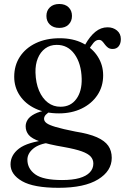

<svg xmlns="http://www.w3.org/2000/svg" viewBox="-20 -666 611 939"><path d="M349 -22.5Q286 -35 253 -44.8Q220 -54.5 207.8 -63.8Q195.5 -73 195.5 -85Q195.5 -95.5 204.2 -105Q213 -114.5 229 -122.5L215.5 -128.5Q173.5 -121.5 149.2 -108.8Q125 -96 115.2 -80.5Q105.5 -65 105.5 -48.5Q105.5 -24 120.5 -6Q135.5 12 175.8 26Q216 40 292.5 53Q348.5 63 379.8 74.2Q411 85.5 423.8 100Q436.5 114.5 436.5 134Q436.5 158.5 419.5 176.8Q402.5 195 368.8 204.8Q335 214.5 283.5 214.5Q191 214.5 152.5 186.8Q114 159 114 115Q114 85 142.2 61.2Q170.5 37.5 225.5 31L213.5 17.5Q114 29 72.8 60.8Q31.5 92.5 31.5 138Q31.5 187.5 88 220Q144.5 252.5 266.5 252.5Q392.5 252.5 459.5 211.5Q526.5 170.5 526.5 106Q526.5 71.5 509.5 47Q492.5 22.5 453.8 5.2Q415 -12 349 -22.5ZM380.5 -422 409 -415.5Q425 -441.5 437 -456.2Q449 -471 464 -471Q473.5 -471 480 -464.2Q486.5 -457.5 492.5 -449Q498.5 -440.5 507.5 -433.5Q516.5 -426.5 531 -426.5Q550 -426.5 560.5 -439.8Q571 -453 571 -475Q571 -501 552.2 -516.8Q533.5 -532.5 506 -532.5Q473.5 -532.5 446.5 -510.5Q419.5 -488.5 397 -448.5ZM484.5 -297.5Q484.5 -348 458.2 -389.2Q432 -430.5 384.5 -454.8Q337 -479 272 -479Q205.5 -479 155.2 -455Q105 -431 77.2 -388.5Q49.5 -346 49.5 -290.5Q49.5 -239.5 76.8 -198.8Q104 -158 153.2 -134.8Q202.5 -111.5 268.5 -111.5Q330.5 -111.5 379.5 -135.2Q428.5 -159 456.5 -201Q484.5 -243 484.5 -297.5ZM257 -446.5Q311.5 -447 344.5 -401.2Q377.5 -355.5 379.5 -281.5Q381 -219.5 353.2 -181.8Q325.5 -144 276.5 -144Q241.5 -143.5 214.2 -164.2Q187 -185 171 -222.5Q155 -260 153.5 -311Q152.5 -350.5 165 -381Q177.5 -411.5 201.2 -429Q225 -446.5 257 -446.5ZM270 -529.5Q241 -529.5 224 -545.8Q207 -562 207 -588Q207 -614 224 -630.2Q241 -646.5 270 -646.5Q299 -646.5 315.5 -630.2Q332 -614 332 -588Q332 -562.5 315.5 -546Q299 -529.5 270 -529.5Z"/></svg>

Font: Fraunces 12pt
Style: Regular
Weight: 400
Version: Version 1.000;[b76b70a41]